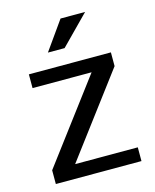

<svg xmlns="http://www.w3.org/2000/svg" viewBox="-105 -752 664 823"><g transform="rotate(-15 227.0 -340.0)"><path d="M243 -680H352L227 -553H153ZM40 -61 312 -423H50V-484H414V-423L142 -61H420V0H40Z"/></g></svg>

Font: Play
Style: Regular
Weight: 400
Designer: Jonas Hecksher (Cyrillic expansion: Cyreal)
Foundry: Jonas Hecksher, Playtype, e-types AS
Version: Version 2.101; ttfautohint (v1.5.65-e2d9)